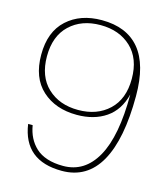

<svg xmlns="http://www.w3.org/2000/svg" viewBox="-110 -806 779 901"><g transform="rotate(15 280.0 -356.0)"><path d="M273.9 -722.2Q395 -722.2 457.5 -647Q520 -571.8 520 -419.9Q520 -209.5 458.3 -99.9Q396.5 9.8 273.9 9.8Q89.8 9.8 64.9 -162.1H86.9Q92.3 -129.4 105.5 -103.3Q118.7 -77.1 140.6 -56.6Q162.6 -36.1 196.3 -25.1Q230 -14.2 273.9 -14.2Q378.4 -14.2 435.3 -115.5Q492.2 -216.8 492.2 -419.9Q472.2 -340.3 414.8 -301.3Q357.4 -262.2 273.9 -262.2Q169.9 -262.2 105 -321.3Q40 -380.4 40 -492.2Q40 -604 105 -663.1Q169.9 -722.2 273.9 -722.2ZM422.9 -644.3Q365.7 -698.2 273.9 -698.2Q182.1 -698.2 125 -644.3Q67.9 -590.3 67.9 -492.2Q67.9 -394 125 -340.1Q182.1 -286.1 273.9 -286.1Q365.7 -286.1 422.9 -340.1Q480 -394 480 -492.2Q480 -590.3 422.9 -644.3Z"/></g></svg>

Font: Creato Display Thin
Style: Regular
Weight: 265
Version: Version 1.000